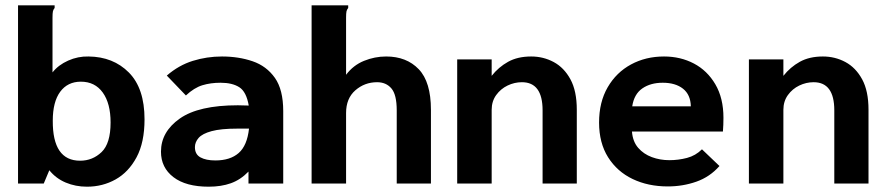

<svg xmlns="http://www.w3.org/2000/svg" viewBox="-20 -692 3340 724"><path d="M308 12Q265 12 228 -3.5Q191 -19 166 -50L145 0H48V-672H186V-662Q181 -656 179.5 -649Q178 -642 178 -625V-419Q200 -447 237 -463.5Q274 -480 314 -479Q407 -478 466 -418.5Q525 -359 525 -242Q525 -155 495 -99Q465 -43 416 -15.5Q367 12 308 12ZM282 -86Q329 -86 363 -118.5Q397 -151 397 -230Q397 -302 367.5 -343Q338 -384 285 -384Q235 -384 207 -346Q179 -308 179 -237Q178 -86 282 -86Z M767 12Q681 12 634 -24Q587 -60 587 -120Q587 -195 658 -245Q729 -295 877 -295Q892 -295 918 -294Q909 -346 882.5 -363Q856 -380 812 -380Q774 -380 743 -370.5Q712 -361 681 -332L609 -407Q654 -446 707 -462.5Q760 -479 817 -479Q880 -479 932.5 -461Q985 -443 1016.5 -398.5Q1048 -354 1048 -273V0H917V-45Q887 -14 850.5 -1Q814 12 767 12ZM715 -137Q715 -110 736 -98.5Q757 -87 792 -87Q848 -87 880 -115Q912 -143 919 -207Q907 -207 895 -207Q883 -207 875 -207Q813 -207 778 -197.5Q743 -188 729 -172Q715 -156 715 -137Z M1155 -672H1293V-662Q1288 -656 1286.5 -649Q1285 -642 1285 -625V-410Q1312 -446 1352.5 -462.5Q1393 -479 1436 -479Q1513 -479 1559 -431Q1605 -383 1605 -278V0H1476V-276Q1476 -335 1456 -358.5Q1436 -382 1402 -382Q1355 -382 1320 -351.5Q1285 -321 1285 -266V0H1155Z M1704 0V-468H1834V-406Q1860 -439 1896 -459Q1932 -479 1983 -479Q2029 -479 2068 -458Q2107 -437 2131 -393Q2155 -349 2155 -278V0H2026V-276Q2026 -382 1948 -382Q1920 -382 1894 -369.5Q1868 -357 1851 -333.5Q1834 -310 1834 -278V0Z M2498 11Q2424 11 2365.5 -17Q2307 -45 2273 -99Q2239 -153 2239 -230Q2239 -307 2271.5 -363Q2304 -419 2359.5 -449Q2415 -479 2484 -479Q2546 -479 2596.5 -452.5Q2647 -426 2677.5 -374Q2708 -322 2708 -248Q2708 -237 2707.5 -221.5Q2707 -206 2706 -196H2363Q2366 -158 2386.5 -134.5Q2407 -111 2438 -99.5Q2469 -88 2504 -88Q2538 -88 2570.5 -96.5Q2603 -105 2627 -129L2693 -66Q2657 -25 2606 -7Q2555 11 2498 11ZM2364 -291H2585Q2584 -335 2555.5 -357.5Q2527 -380 2479 -380Q2433 -380 2402 -358.5Q2371 -337 2364 -291Z M2804 0V-468H2934V-406Q2960 -439 2996 -459Q3032 -479 3083 -479Q3129 -479 3168 -458Q3207 -437 3231 -393Q3255 -349 3255 -278V0H3126V-276Q3126 -382 3048 -382Q3020 -382 2994 -369.5Q2968 -357 2951 -333.5Q2934 -310 2934 -278V0Z"/></svg>

Font: Inconsolata SemiExpanded ExtraBold
Style: Regular
Weight: 800
Width: 6
Monospace: yes
Designer: Raph Levien, Cyreal, Brenton Simpson
Foundry: Raph Levien, Cyreal, Google
Version: Version 3.001; ttfautohint (v1.8.2.53-6de2)